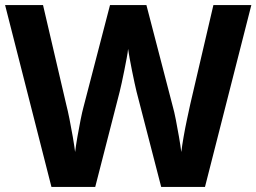

<svg xmlns="http://www.w3.org/2000/svg" viewBox="-20 -734 1007 754"><path d="M967 -714 785 0H613L516 -375Q513 -386 508.5 -408Q504 -430 498.5 -456Q493 -482 489 -505.5Q485 -529 483 -542Q482 -529 477.5 -505.5Q473 -482 468 -456.5Q463 -431 458 -408.5Q453 -386 450 -374L354 0H182L0 -714H149L240 -324Q246 -301 253 -266Q260 -231 266 -196Q272 -161 275 -137Q278 -162 284 -196.5Q290 -231 296.5 -263.5Q303 -296 308 -314L412 -714H555L659 -314Q664 -297 670.5 -264Q677 -231 683 -196Q689 -161 692 -137Q695 -162 701 -196.5Q707 -231 714.5 -266Q722 -301 727 -324L818 -714Z"/></svg>

Font: Noto Sans Kayah Li
Style: Bold
Weight: 700
Designer: Monotype Design Team, Sérgio Martins
Foundry: Monotype Imaging Inc.
Version: Version 2.002; ttfautohint (v1.8.4.7-5d5b)